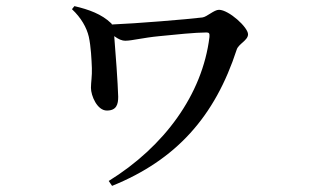

<svg xmlns="http://www.w3.org/2000/svg" viewBox="-20 -549 1040 627"><path d="M223 -529 215 -519C245 -491 263 -459 270 -429C277 -397 279 -354 280 -327C281 -301 277 -280 277 -262C277 -237 297 -188 329 -188C361 -188 366 -209 366 -233C365 -274 357 -385 353 -431C367 -421 377 -416 390 -416C410 -416 448 -426 501 -431C549 -436 620 -443 654 -443C663 -443 665 -440 664 -428C641 -240 516 -70 335 42L346 58C556 -27 682 -169 753 -387C759 -406 790 -417 790 -437C790 -460 727 -517 695 -517C679 -517 656 -494 641 -492C593 -486 422 -472 345 -469C346 -470 344 -472 343 -473C312 -503 270 -518 223 -529Z"/></svg>

Font: Noto Serif CJK JP SemiBold
Style: Regular
Weight: 600
Designer: Ryoko NISHIZUKA 西塚涼子 (kana & ideographs); Frank Grießhammer (Latin, Greek & Cyrillic); Wenlong ZHANG 张文龙 (bopomofo); San
Foundry: Adobe
Version: Version 2.001;hotconv 1.1.0;makeotfexe 2.6.0